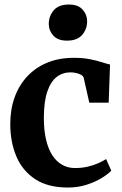

<svg xmlns="http://www.w3.org/2000/svg" viewBox="-20 -829 548 860"><path d="M26 -273.2Q25.9 -338.5 45.4 -392.8Q64.9 -447 102 -486.8Q139 -526.6 191.7 -548.3Q244.4 -570 310.5 -570Q352.2 -570 382.9 -563.8Q413.6 -557.7 435.7 -550.5Q457.8 -543.3 472.9 -540L466.8 -369.1H379.9L355.2 -479.2Q353.4 -488 343.6 -493.6Q333.8 -499.3 320.7 -502.1Q307.7 -504.9 296 -504.9Q260.8 -504.9 234.1 -484.5Q207.5 -464.1 192.2 -419.8Q176.9 -375.6 176.4 -303.1Q176.3 -246.4 186.2 -203.8Q196.2 -161.1 214.7 -133Q233.2 -104.8 259 -90.5Q284.8 -76.3 315.5 -76.3Q346.4 -76.3 372.2 -82.3Q398 -88.3 419 -97.5Q439.9 -106.7 455.3 -116.5L478.5 -64.7Q464.7 -49.8 436.2 -32.1Q407.7 -14.4 368.6 -1.7Q329.5 11 283.8 11Q195.2 11 138.2 -26.1Q81.2 -63.3 53.7 -127.6Q26.1 -192 26 -273.2ZM279.7 -647Q239.1 -647 218.8 -669.6Q198.5 -692.3 198.5 -721.5Q198.5 -756.8 220.6 -782.8Q242.7 -808.7 288.1 -808.7H289.1Q330 -808.7 350.1 -786Q370.3 -763.4 370.3 -734.2Q370.3 -698.8 348.2 -672.9Q326 -647 280.7 -647Z"/></svg>

Font: Merriweather 7pt Light
Style: Regular
Weight: 300
Designer: Eben Sorkin
Foundry: Eben Sorkin
Version: Version 2.200;gftools[0.9.31]